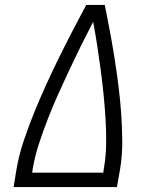

<svg xmlns="http://www.w3.org/2000/svg" viewBox="-20 -755 640 775"><path d="M35 0 47 -74Q57 -131 76 -187.5Q95 -244 117.5 -299.5Q140 -355 165 -410Q190 -465 216.5 -519Q243 -573 271 -627Q299 -681 328 -735H403Q414 -681 424 -627Q434 -573 442.5 -519Q451 -465 458 -410Q465 -355 469 -299Q473 -243 473.5 -186.5Q474 -130 465 -74L452 0ZM397 -58 399 -74Q408 -124 408.5 -175Q409 -226 406 -275.5Q403 -325 398 -374.5Q393 -424 386.5 -473Q380 -522 372.5 -570.5Q365 -619 356 -667Q331 -619 307 -570.5Q283 -522 260 -473Q237 -424 215 -375Q193 -326 173.5 -276Q154 -226 137.5 -175.5Q121 -125 112 -74L110 -58Z"/></svg>

Font: Iosevka Curly Light Extended
Style: Italic
Weight: 300
Width: 7
Italic angle: -9°
Monospace: yes
Designer: Belleve Invis
Foundry: Belleve Invis
Version: Version 11.1.0; ttfautohint (v1.8.3)